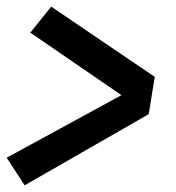

<svg xmlns="http://www.w3.org/2000/svg" viewBox="-33 -627 528 577"><path d="M41 -70 -13 -153 332 -341 58 -529 121 -607 432 -396 414 -284Z"/></svg>

Font: Iosevka QP
Style: Bold Italic
Weight: 700
Italic angle: -9°
Designer: Belleve Invis
Foundry: Belleve Invis
Version: Version 20.0.0; ttfautohint (v1.8.4)